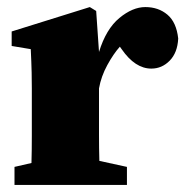

<svg xmlns="http://www.w3.org/2000/svg" viewBox="-20 -523 524 543"><path d="M21 0V-51L69 -62Q70 -98 70 -138.5Q70 -179 70 -210V-273Q70 -301 69.5 -318Q69 -335 68.5 -349.5Q68 -364 67 -384L13 -393V-434L234 -503L252 -492L260 -376Q280 -441 317.5 -472Q355 -503 391 -503Q428 -503 453.5 -481.5Q479 -460 484 -414Q482 -374 460 -351.5Q438 -329 408 -329Q362 -329 324 -384L319 -391Q301 -371 283.5 -339Q266 -307 260 -273V-210Q260 -181 260 -142Q260 -103 261 -68L339 -51V0Z"/></svg>

Font: Source Serif 4 Black
Style: Regular
Weight: 900
Designer: Frank Grießhammer
Foundry: Adobe
Version: Version 4.005;hotconv 1.1.0;makeotfexe 2.6.0